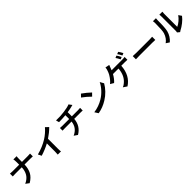

<svg xmlns="http://www.w3.org/2000/svg" viewBox="657 -3138 5523 5523"><g transform="rotate(-45 3418.0 -377.0)"><path d="M458 -658.2Q458 -725.6 446.3 -766.6H579.1Q571.3 -722.7 571.3 -658.2V-542H807.6Q858.4 -542 905.3 -546.9V-433.6Q849.6 -436.5 806.6 -436.5H571.3Q567.4 -274.4 505.4 -156.7Q443.4 -39.1 295.9 47.9L192.4 -29.3Q329.1 -91.8 391.1 -193.8Q453.1 -295.9 458 -436.5H193.4Q141.6 -436.5 88.9 -432.6V-547.9Q139.6 -542 190.4 -542H458Z M1046.9 -369.1Q1287.1 -431.6 1473.6 -546.9Q1547.9 -592.8 1621.6 -656.7Q1695.3 -720.7 1745.1 -781.2L1835 -696.3Q1716.8 -578.1 1571.3 -482.4V-81.1Q1571.3 7.8 1579.1 38.1H1448.2Q1454.1 -4.9 1454.1 -81.1V-412.1Q1285.2 -321.3 1098.6 -264.6Z M2107.4 -692.4Q2284.2 -685.5 2438.5 -708Q2613.3 -731.4 2687.5 -765.6L2755.9 -673.8Q2739.3 -669.9 2716.3 -663.6Q2693.4 -657.2 2688.5 -656.2Q2610.4 -636.7 2512.7 -622.1V-454.1H2768.6Q2798.8 -454.1 2852.5 -459V-351.6Q2816.4 -354.5 2770.5 -354.5H2509.8Q2490.2 -86.9 2259.8 49.8L2155.3 -22.5Q2268.6 -74.2 2328.6 -155.8Q2388.7 -237.3 2401.4 -354.5H2123Q2070.3 -354.5 2033.2 -351.6V-459Q2094.7 -454.1 2122.1 -454.1H2404.3V-608.4Q2290 -597.7 2133.8 -595.7Z M3160.2 -731.4Q3212.9 -696.3 3291 -632.3Q3369.1 -568.4 3410.2 -527.3L3326.2 -441.4Q3288.1 -482.4 3211.4 -547.9Q3134.8 -613.3 3082 -649.4ZM3052.7 -80.1Q3261.7 -109.4 3433.6 -213.9Q3548.8 -283.2 3639.6 -383.8Q3730.5 -484.4 3777.3 -585L3841.8 -469.7Q3786.1 -370.1 3695.8 -275.9Q3605.5 -181.6 3493.2 -113.3Q3317.4 -3.9 3123 29.3Z M4655.3 -782.2Q4695.3 -724.6 4733.4 -648.4L4666 -619.1Q4616.2 -713.9 4587.9 -753.9ZM3945.3 -334Q4033.2 -399.4 4117.2 -539.1Q4148.4 -594.7 4172.9 -673.8Q4187.5 -716.8 4190.4 -764.6L4319.3 -739.3Q4311.5 -720.7 4290 -664.1Q4266.6 -601.6 4258.8 -582H4696.3Q4757.8 -582 4793.9 -588.9V-474.6Q4759.8 -477.5 4696.3 -477.5H4547.9Q4523.4 -102.5 4252.9 69.3L4140.6 -6.8Q4192.4 -27.3 4227.5 -57.6Q4415 -199.2 4433.6 -477.5H4210Q4137.7 -347.7 4049.8 -271.5ZM4700.2 -796.9 4767.6 -824.2Q4815.4 -756.8 4847.7 -691.4L4780.3 -662.1Q4739.3 -743.2 4700.2 -796.9Z M4976.6 -440.4Q5076.2 -434.6 5125 -434.6H5654.3Q5691.4 -434.6 5764.6 -440.4V-310.5Q5678.7 -314.5 5654.3 -314.5H5125Q5044.9 -314.5 4976.6 -310.5Z M6358.4 -21.5Q6366.2 -49.8 6366.2 -85.9V-662.1Q6366.2 -680.7 6364.7 -698.7Q6363.3 -716.8 6361.3 -728.5Q6359.4 -740.2 6359.4 -741.2H6482.4Q6476.6 -711.9 6476.6 -661.1V-129.9Q6543.9 -159.2 6614.7 -218.3Q6685.5 -277.3 6735.4 -349.6L6798.8 -257.8Q6740.2 -179.7 6647.9 -106.9Q6555.7 -34.2 6466.8 9.8Q6454.1 17.6 6428.7 36.1ZM5908.2 -32.2Q6026.4 -115.2 6076.2 -268.6Q6104.5 -354.5 6104.5 -657.2Q6104.5 -703.1 6096.7 -739.3H6218.8Q6212.9 -698.2 6212.9 -658.2Q6212.9 -348.6 6183.6 -240.2Q6139.6 -76.2 6009.8 35.2Z"/></g></svg>

Font: Min Sans SemiBold
Style: Regular
Weight: 600
Designer: Jinseong-Kim, NotoSansCJK, Nunito
Foundry: Jinseong-Kim
Version: Version 1.400;Glyphs 3.1.2 (3151)